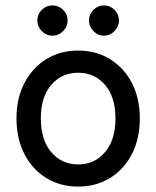

<svg xmlns="http://www.w3.org/2000/svg" viewBox="-20 -679 578 710"><path d="M269 11Q203 11 151.5 -20.5Q100 -52 70.5 -109Q41 -166 41 -241Q41 -316 70.5 -372.5Q100 -429 151.5 -460.5Q203 -492 269 -492Q335 -492 386.5 -460.5Q438 -429 467.5 -372.5Q497 -316 497 -241Q497 -166 467.5 -109Q438 -52 386.5 -20.5Q335 11 269 11ZM269 -71Q330 -71 368.5 -116.5Q407 -162 407 -241Q407 -320 368.5 -365Q330 -410 269 -410Q208 -410 169.5 -365Q131 -320 131 -241Q131 -162 169.5 -116.5Q208 -71 269 -71ZM174 -547Q151 -547 134.5 -564Q118 -581 118 -603Q118 -626 134.5 -642.5Q151 -659 174 -659Q197 -659 213.5 -642.5Q230 -626 230 -603Q230 -581 213.5 -564Q197 -547 174 -547ZM364 -547Q342 -547 325.5 -564Q309 -581 309 -603Q309 -626 325.5 -642.5Q342 -659 364 -659Q387 -659 403.5 -642.5Q420 -626 420 -603Q420 -581 403.5 -564Q387 -547 364 -547Z"/></svg>

Font: Zen Kaku Gothic New Medium
Style: Regular
Weight: 500
Designer: Yoshimichi Ohira
Foundry: Positype
Version: Version 1.002